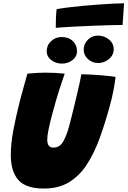

<svg xmlns="http://www.w3.org/2000/svg" viewBox="-20 -1104 756 1138"><path d="M240.5 13.5Q133 13.5 88.5 -37.5Q44 -88.5 44 -185.5Q44 -250.5 58.5 -329Q73 -407.5 97 -502.5Q107 -541 118.5 -582.2Q130 -623.5 142.5 -667.5Q169 -670 196.8 -671.8Q224.5 -673.5 248 -673.5Q278.5 -673.5 308.8 -671.8Q339 -670 363.5 -667.5Q352.5 -635 338.2 -592.2Q324 -549.5 311 -504.5Q297.5 -458.5 286 -414Q274.5 -369.5 267.2 -333.5Q260 -297.5 260 -277Q260 -229 295.5 -229Q334.5 -229 355 -265.8Q375.5 -302.5 389.5 -355Q394.5 -373.5 402.8 -406.2Q411 -439 420.5 -478.2Q430 -517.5 439 -555.2Q448 -593 454.2 -622.2Q460.5 -651.5 462 -664Q486.5 -664 519 -662Q551.5 -660 583.2 -657.5Q615 -655 637.5 -652.2Q660 -649.5 665 -648Q660.5 -610 652.2 -567Q644 -524 631.5 -478.5Q604 -377.5 572 -288.5Q540 -199.5 496.5 -131.5Q453 -63.5 390.8 -25Q328.5 13.5 240.5 13.5ZM562.5 -730.5Q527.5 -730.5 501.8 -753.5Q476 -776.5 476 -810Q476 -844 500.8 -868.5Q525.5 -893 559.5 -893Q597.5 -893 625.8 -870Q654 -847 654 -811.5Q654 -787.5 640.2 -769.2Q626.5 -751 605.5 -740.8Q584.5 -730.5 562.5 -730.5ZM346.5 -727Q311.5 -727 284.2 -747.5Q257 -768 257 -800.5Q257 -836 283 -860.2Q309 -884.5 346 -884.5Q387 -884.5 411.8 -860.2Q436.5 -836 436.5 -801.5Q436.5 -769 410 -748Q383.5 -727 346.5 -727ZM706.5 -956Q680.5 -956 633.2 -954.8Q586 -953.5 528.5 -951.2Q471 -949 413.8 -946Q356.5 -943 310.5 -939Q310.5 -968 311.5 -995Q312.5 -1022 315.5 -1049.5Q343 -1055 384.2 -1060Q425.5 -1065 472.8 -1069.5Q520 -1074 566.8 -1077.2Q613.5 -1080.5 652.5 -1082.5Q691.5 -1084.5 715.5 -1084.5Z"/></svg>

Font: Grandstander Black
Style: Italic
Weight: 900
Italic angle: -15°
Designer: Tyler Finck
Foundry: Etcetera Type Co
Version: Version 1.200; ttfautohint (v1.8.3)